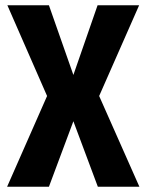

<svg xmlns="http://www.w3.org/2000/svg" viewBox="-20 -710 557 730"><path d="M510 0 357 -345 509 -690H351L259 -425L166 -690H8L159 -345L7 0H166L259 -249L352 0Z"/></svg>

Font: Decalotype
Style: Bold
Weight: 700
Designer: Alfredo Marco Pradil
Foundry: Alfredo Marco Pradil
Version: Version 1.0